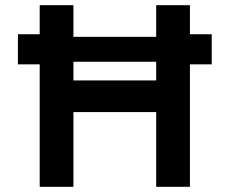

<svg xmlns="http://www.w3.org/2000/svg" viewBox="-20 -720 884 740"><path d="M582 0V-288H263V0H133V-472H49V-588H133V-700H263V-578H582V-700H712V-588H796V-472H712V0ZM582 -410V-482H263V-410Z"/></svg>

Font: Our Lexend Medium
Style: Regular
Weight: 500
Designer: Bonnie Shaver-Troup, Thomas Jockin
Foundry: Lexend
Version: Version 1.007